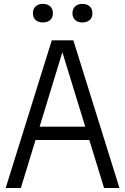

<svg xmlns="http://www.w3.org/2000/svg" viewBox="-20 -942 627 962"><path d="M8.5 0 239.5 -740H347.5L578.5 0H501.5L427.5 -240.5H158L84.5 0ZM178.5 -307.5H407L292.5 -680.5ZM393 -829.5Q370 -829.5 356.5 -841.8Q343 -854 343 -875.5Q343 -897.5 356.5 -910Q370 -922.5 393 -922.5Q416 -922.5 429.5 -910Q443 -897.5 443 -875.5Q443 -854 429.5 -841.8Q416 -829.5 393 -829.5ZM195 -829.5Q172 -829.5 158.5 -841.8Q145 -854 145 -875.5Q145 -897.5 158.5 -910Q172 -922.5 195 -922.5Q218 -922.5 231.5 -910Q245 -897.5 245 -875.5Q245 -854 231.5 -841.8Q218 -829.5 195 -829.5Z"/></svg>

Font: Encode Sans Cnd
Style: Regular
Weight: 400
Width: 3
Designer: Multiple Designers
Foundry: Impallari Type
Version: Version 3.002; ttfautohint (v1.8.3) -l 8 -r 50 -G 200 -x 14 